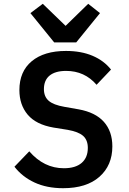

<svg xmlns="http://www.w3.org/2000/svg" viewBox="-20 -978 680 1010"><path d="M56 -101 134 -182Q211 -93 316 -93Q377 -93 409.5 -121Q442 -149 442 -200Q442 -241 417.5 -263Q393 -285 336 -295L261 -307Q169 -323 125.5 -375Q82 -427 82 -504Q82 -602 147 -656Q212 -710 327 -710Q407 -710 467 -684.5Q527 -659 564 -612L488 -532Q425 -605 328 -605Q271 -605 241 -580.5Q211 -556 211 -509Q211 -470 236 -448Q261 -426 319 -416L393 -403Q482 -387 526.5 -337Q571 -287 571 -208Q571 -108 503 -48Q435 12 312 12Q226 12 161.5 -18Q97 -48 56 -101ZM265 -755 140 -909 205 -958 325 -842 444 -958 506 -909 381 -755Z"/></svg>

Font: Writer SemiBold
Style: Regular
Weight: 600
Monospace: yes
Designer: Mike Abbink, Paul van der Laan, Pieter van Rosmalen
Foundry: Bold Monday
Version: Version 2.001 2020